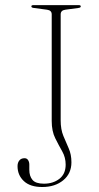

<svg xmlns="http://www.w3.org/2000/svg" viewBox="-20 -720 386 750"><path d="M259 -86Q259 -42 227 -15.8Q195 10.5 145 10.5Q97.5 10.5 73 -12.8Q48.5 -36 48.5 -71Q48.5 -84.5 55.5 -93.2Q62.5 -102 76 -102Q85 -102 89.8 -94.5Q94.5 -87 94.5 -77V-56.5Q94.5 -32 107 -17.2Q119.5 -2.5 151.5 -2.5Q187.5 -2.5 212 -21.5Q236.5 -40.5 236.5 -77Q236.5 -105 223 -128.8Q209.5 -152.5 195.8 -180Q182 -207.5 182 -247.5V-664Q182 -679.5 164 -682L111.5 -689Q102.5 -690 102.5 -695Q102.5 -700 110.5 -700H287.5Q295.5 -700 295.5 -695Q295.5 -690 286.5 -689L235 -682Q217 -679.5 217 -664V-250Q217 -214.5 227.5 -189.2Q238 -164 248.5 -140.2Q259 -116.5 259 -86Z"/></svg>

Font: Fraunces 72pt S000 Thin
Style: Regular
Weight: 100
Version: Version 1.000; ttfautohint (v1.8.3)